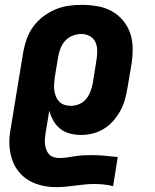

<svg xmlns="http://www.w3.org/2000/svg" viewBox="-20 -548 640 791"><path d="M212 223Q182 223 153.5 216.5Q125 210 101 196.5Q77 183 59 161.5Q41 140 31.5 114Q22 88 19.5 59Q17 30 21 0L76 -335Q81 -362 90.5 -388.5Q100 -415 117 -438.5Q134 -462 158 -480Q182 -498 208 -509Q234 -520 261.5 -524Q289 -528 316 -528Q349 -528 381 -522.5Q413 -517 439.5 -502.5Q466 -488 486 -464.5Q506 -441 516 -412Q526 -383 526.5 -350.5Q527 -318 522 -285L505 -185Q501 -161 494.5 -137.5Q488 -114 476 -92Q464 -70 447 -50.5Q430 -31 408 -17.5Q386 -4 362 2Q338 8 314 8Q290 8 267.5 2Q245 -4 228 -17.5Q211 -31 200 -50.5Q189 -70 183 -92L168 -1Q166 11 165 23Q164 35 165.5 47Q167 59 171 69.5Q175 80 182.5 88Q190 96 201.5 99.5Q213 103 225 103Q241 103 257.5 100.5Q274 98 290 95.5Q306 93 322.5 92Q339 91 355 91H356Q356 91 356 91Q356 91 356 91Q384 91 411 93.5Q438 96 465 99L446 219Q427 214 407.5 212Q388 210 368 210Q349 210 329.5 212Q310 214 290 216.5Q270 219 250.5 221Q231 223 212 223ZM272 -112Q289 -112 306 -119Q323 -126 334.5 -140Q346 -154 352.5 -171Q359 -188 362 -204L378 -304Q381 -323 380.5 -341.5Q380 -360 372.5 -375.5Q365 -391 349.5 -399.5Q334 -408 315 -408Q298 -408 280.5 -401.5Q263 -395 250 -381.5Q237 -368 230 -350.5Q223 -333 220 -316L206 -232Q204 -218 203 -204Q202 -190 203.5 -177Q205 -164 210 -151.5Q215 -139 224 -129.5Q233 -120 245.5 -116Q258 -112 272 -112Z"/></svg>

Font: Iosevka SS04 Heavy Extended
Style: Italic
Weight: 900
Width: 7
Italic angle: -9°
Monospace: yes
Designer: Belleve Invis
Foundry: Belleve Invis
Version: Version 19.0.0; ttfautohint (v1.8.4)